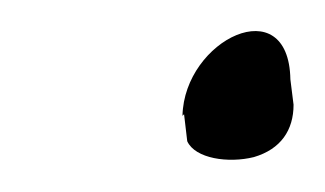

<svg xmlns="http://www.w3.org/2000/svg" viewBox="-20 -388 205 121"><path d="M95 -315 96 -316 98 -299C103 -288 124 -285 140 -289C157 -294 165 -306 165 -322L163 -338C162 -395 96 -363 95 -315Z"/></svg>

Font: Stray Cat
Style: ExBdObl
Weight: 800
Version: Version 1.0